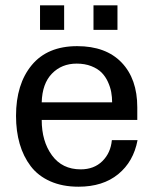

<svg xmlns="http://www.w3.org/2000/svg" viewBox="-20 -685 577 719"><path d="M399.9 -301.8Q399.9 -321.3 396.5 -340.1Q393.1 -358.9 384 -378.7Q375 -398.4 360.6 -413.1Q346.2 -427.7 322 -437.3Q297.9 -446.8 267.1 -446.8Q210.9 -446.8 174.6 -409.4Q138.2 -372.1 136.2 -301.8ZM220.2 -573.2H129.9V-665H220.2ZM419.9 -573.2H330.1V-665H419.9ZM136.2 -235.8Q136.2 -155.8 174.6 -103.3Q212.9 -50.8 282.2 -50.8Q332 -50.8 363.3 -81.5Q394.5 -112.3 398.9 -160.2H495.1Q480 -79.6 422.6 -32.7Q365.2 14.2 273.9 14.2Q213.9 14.2 168.2 -6.1Q122.6 -26.4 95 -62.7Q67.4 -99.1 53.7 -146.5Q40 -193.8 40 -251Q40 -370.1 98.9 -441.2Q157.7 -512.2 269 -512.2Q376.5 -512.2 435.3 -450.9Q494.1 -389.6 494.1 -283.2V-235.8Z"/></svg>

Font: Perun
Style: Regular
Weight: 400
Version: Version 1.0000